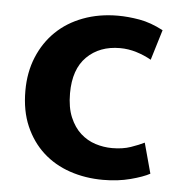

<svg xmlns="http://www.w3.org/2000/svg" viewBox="-42 -528 546 580"><g transform="rotate(5 230.5 -238.0)"><path d="M310 -87Q342 -87 366.5 -95.5Q391 -104 407 -112L432 -20Q412 -9 374 1Q336 11 291 11Q237 11 190 -5Q143 -21 108.5 -52.5Q74 -84 54 -130Q34 -176 34 -237Q34 -293 53 -339Q72 -385 106 -418Q140 -451 188 -469Q236 -487 293 -487Q324 -487 358.5 -481Q393 -475 431 -455L403 -363Q382 -375 357.5 -382.5Q333 -390 308 -390Q246 -390 207.5 -352Q169 -314 169 -241Q169 -198 181.5 -168.5Q194 -139 214 -121Q234 -103 259 -95Q284 -87 310 -87Z"/></g></svg>

Font: Ek Mukta
Style: Bold
Weight: 700
Designer: Girish Dalvi and Yashodeep Gholap
Foundry: Ek Type
Version: Version 2.538;PS 1.002;hotconv 16.6.51;makeotf.lib2.5.65220;